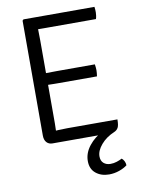

<svg xmlns="http://www.w3.org/2000/svg" viewBox="-97 -749 762 1031"><g transform="rotate(-10 284.0 -233.0)"><path d="M494 145Q501.5 151 507 161.2Q512.5 171.5 513 184.5Q496 198 469 207.5Q442 217 413.5 217Q370.5 217 341.5 193.5Q312.5 170 312.5 126.5Q312.5 82.5 343.2 43.8Q374 5 420.5 -17.5Q435 -20.5 453.8 -15.8Q472.5 -11 480 -3Q434.5 16 406.5 48.8Q378.5 81.5 378.5 112.5Q378.5 137 393.2 149.8Q408 162.5 430.5 162.5Q448.5 162.5 465 157Q481.5 151.5 494 145ZM98.5 -677 104.5 -683H172.5V-620Q172.5 -599 173 -587.5Q173.5 -576 173.5 -555.5V-102.5Q173.5 -92.5 173 -83.8Q172.5 -75 172.5 -64V0H142.5Q122.5 0 110.5 -13.2Q98.5 -26.5 98.5 -50.5ZM440 -378.5Q441.5 -370 442.2 -361Q443 -352 443 -346Q443 -339.5 442.2 -330.5Q441.5 -321.5 440 -313H233Q222 -313 207.5 -313.2Q193 -313.5 177.2 -313.8Q161.5 -314 147 -314V-377.5Q161.5 -377.5 177.2 -377.8Q193 -378 207.5 -378.2Q222 -378.5 233 -378.5ZM491.5 -683Q493 -674 493.2 -666.2Q493.5 -658.5 493.5 -652Q493.5 -645.5 492.2 -635.8Q491 -626 488 -617H233Q222 -617 207.5 -617Q193 -617 177.2 -617.2Q161.5 -617.5 147 -618V-683ZM508 -66.5Q508 -34.5 501 -21.8Q494 -9 480 -3Q470.5 0 456.5 0H147V-62.5Q166.5 -64 186.5 -65.2Q206.5 -66.5 234 -66.5Z"/></g></svg>

Font: Signika Light
Style: Regular
Weight: 300
Designer: Anna Giedry
Foundry: Anna Giedry
Version: Version 2.000